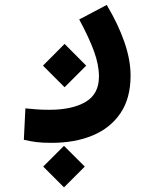

<svg xmlns="http://www.w3.org/2000/svg" viewBox="-20 -351 626 794"><path d="M194.3 239.7Q155.3 239.7 130.6 236.6Q106 233.4 78.6 227.1L85 97.2Q112.8 99.6 132.3 101.3Q151.9 103 184.6 103Q278.3 103 333.7 70.6Q389.2 38.1 389.2 -34.2Q389.2 -83.5 368.4 -139.9Q347.7 -196.3 307.6 -270.5L421.4 -330.6Q468.3 -252 494.1 -178Q520 -104 520 -38.1Q520 55.2 478.3 116.9Q436.5 178.7 363 209.2Q289.6 239.7 194.3 239.7ZM247.1 9.8 157.7 -79.6 247.1 -169.4 336.4 -79.6ZM244.6 423.8 158.7 337.9 244.6 252 330.6 337.9Z"/></svg>

Font: Cascadia Mono
Style: Regular
Weight: 400
Monospace: yes
Designer: Aaron Bell
Foundry: Saja Typeworks
Version: Version 2404.023